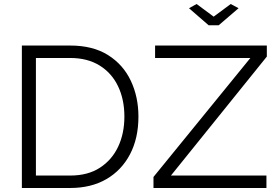

<svg xmlns="http://www.w3.org/2000/svg" viewBox="-20 -937 1383 957"><path d="M960 -917 1045 -854 1130 -917 1169 -896 1070 -811H1020L922 -896ZM745 -55 1228 -648H753V-710H1310V-655L832 -62H1308V0H745ZM89 0V-710H330Q443 -710 518.5 -662.5Q594 -615 632 -534.5Q670 -454 670 -356Q670 -248 628 -168Q586 -88 510 -44Q434 0 330 0ZM600 -356Q600 -441 568.5 -507Q537 -573 476.5 -610.5Q416 -648 330 -648H159V-62H330Q418 -62 478 -101Q538 -140 569 -206Q600 -272 600 -356Z"/></svg>

Font: Raleway
Style: Regular
Weight: 400
Designer: Matt McInerney, Pablo Impallari, Rodrigo Fuenzalida
Foundry: Matt McInerney, Pablo Impallari, Rodrigo Fuenzalida
Version: Version 4.101;RELEASE